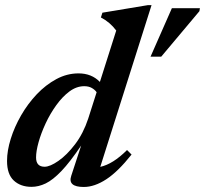

<svg xmlns="http://www.w3.org/2000/svg" viewBox="-20 -732 816 764"><path d="M503.5 -117Q449.5 -49 402.8 -18.5Q356 12 313.5 12Q248.5 12 263.5 -32.5L303 -153Q258.5 -87 224.5 -51.5Q190.5 -16 162 -2.2Q133.5 11.5 105.5 11.5Q62 11.5 35 -13.5Q8 -38.5 8 -91.5Q8 -132.5 22.8 -179.8Q37.5 -227 64 -273Q90.5 -319 126.2 -356.8Q162 -394.5 204.2 -417.2Q246.5 -440 292.5 -440Q344.5 -440 377.5 -406L442.5 -610.5Q417.5 -644 381.5 -662.5L387.5 -681.5L568 -711.5H583L379 -68Q429.5 -79 485.5 -135ZM123.5 -105.5Q123.5 -68.5 157.5 -68.5Q179 -68.5 212.5 -91.8Q246 -115 278.8 -158Q311.5 -201 331 -260L364.5 -365Q357.5 -375 345.2 -382Q333 -389 315 -389Q284.5 -389 256.2 -368Q228 -347 203.8 -313.2Q179.5 -279.5 161.5 -240.8Q143.5 -202 133.5 -166.2Q123.5 -130.5 123.5 -105.5ZM579 -506.5 664 -699.5H775.5L773.5 -687.5L621.5 -506.5Z"/></svg>

Font: Newsreader Text SemiBold
Style: Italic
Weight: 600
Italic angle: -17°
Designer: Hugues Gentile
Foundry: Production Type
Version: Version 1.001